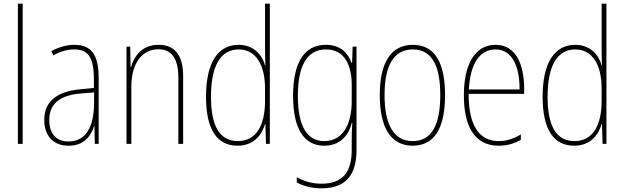

<svg xmlns="http://www.w3.org/2000/svg" viewBox="-20 -846 3384 1041"><path d="M103 -66V-826H77V-66Z M382 -603C341 -603 297 -590 259 -569L269 -546C312 -570 349 -578 382 -578C457 -578 489 -537 489 -417V-369L416 -362C292 -350 220 -300 220 -195C220 -119 261 -56 351 -56C437 -56 473 -109 490 -162H492L494 -66H515V-422C515 -552 474 -603 382 -603ZM416 -339 490 -345V-286C489 -164 450 -79 351 -79C285 -79 247 -121 247 -195C247 -285 306 -329 416 -339Z M839 -603C750 -603 707 -541 690 -482H688L686 -593H666V-66H692V-374C692 -511 756 -579 839 -579C906 -579 947 -534 947 -425V-66H973V-432C973 -551 925 -603 839 -603Z M1268 -56C1357 -56 1401 -116 1417 -174H1419L1422 -66H1443V-826H1417V-577C1417 -549 1418 -522 1419 -491H1417C1403 -547 1355 -603 1274 -603C1161 -603 1097 -505 1097 -321C1097 -148 1154 -56 1268 -56ZM1270 -81C1168 -81 1124 -167 1124 -321C1124 -491 1177 -578 1274 -578C1366 -578 1417 -496 1417 -366V-300C1417 -166 1369 -81 1270 -81Z M1747 -603C1624 -603 1569 -498 1569 -326C1569 -144 1631 -56 1738 -56C1818 -56 1869 -106 1887 -179H1890C1887 -138 1887 -113 1887 -80V-34C1887 90 1836 150 1723 150C1669 150 1628 136 1589 115V143C1626 163 1669 175 1723 175C1857 175 1913 101 1913 -34V-593H1892L1889 -505H1886C1867 -557 1828 -603 1747 -603ZM1747 -578C1850 -578 1887 -490 1887 -385V-295C1887 -195 1852 -81 1738 -81C1645 -81 1595 -161 1595 -326C1595 -479 1639 -578 1747 -578Z M2393 -330C2393 -494 2345 -603 2218 -603C2100 -603 2039 -506 2039 -331C2039 -154 2099 -56 2218 -56C2336 -56 2393 -153 2393 -330ZM2065 -331C2065 -489 2114 -578 2218 -578C2328 -578 2367 -479 2367 -331C2367 -168 2321 -81 2217 -81C2113 -81 2065 -173 2065 -331Z M2667 -603C2550 -603 2495 -489 2495 -329C2495 -163 2552 -56 2683 -56C2731 -56 2769 -68 2804 -88V-117C2761 -92 2726 -81 2683 -81C2575 -81 2520 -172 2521 -337H2822V-364C2822 -490 2781 -603 2667 -603ZM2667 -578C2758 -578 2798 -483 2797 -361H2522C2530 -506 2584 -578 2667 -578Z M3093 -56C3182 -56 3226 -116 3242 -174H3244L3247 -66H3268V-826H3242V-577C3242 -549 3243 -522 3244 -491H3242C3228 -547 3180 -603 3099 -603C2986 -603 2922 -505 2922 -321C2922 -148 2979 -56 3093 -56ZM3095 -81C2993 -81 2949 -167 2949 -321C2949 -491 3002 -578 3099 -578C3191 -578 3242 -496 3242 -366V-300C3242 -166 3194 -81 3095 -81Z"/></svg>

Font: Noto Sans Malayalam UI Condensed Thin
Style: Regular
Weight: 100
Width: 3
Designer: Jelle Bosma - Monotype Design Team
Foundry: Monotype Imaging Inc.
Version: Version 2.104